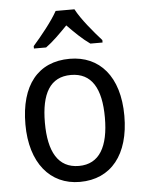

<svg xmlns="http://www.w3.org/2000/svg" viewBox="-54 -810 655 864"><g transform="rotate(-5 273.0 -378.0)"><path d="M315 -766H230C206 -722 155 -659 118 -617V-606H173C204 -628 238 -662 272 -697C306 -662 340 -629 373 -606H428V-617C392 -657 338 -721 315 -766ZM497 -269C497 -448 408 -546 274 -546C131 -546 50 -446 50 -269C50 -95 138 10 272 10C414 10 497 -95 497 -269ZM138 -269C138 -400 179 -473 273 -473C367 -473 409 -400 409 -269C409 -138 367 -62 274 -62C180 -62 138 -138 138 -269Z"/></g></svg>

Font: Noto Sans Sinhala SemiCondensed
Style: Regular
Weight: 400
Width: 4
Designer: Jelle Bosma - Monotype Design Team
Foundry: Monotype Imaging Inc.
Version: Version 2.006